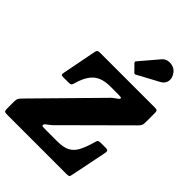

<svg xmlns="http://www.w3.org/2000/svg" viewBox="-338 -1178 1315 1315"><g transform="rotate(45 319.0 -520.5)"><path d="M-50.5 -31V-96Q-50.5 -119 -44.2 -128.5Q-38 -138 -27.5 -149.5L401 -585Q408 -592 419.8 -600Q431.5 -608 441 -615.5Q450.5 -623 450.5 -628Q450.5 -634.5 441 -635.5Q431.5 -636.5 418.5 -636.5H343Q262 -636.5 219.5 -599.2Q177 -562 154 -479.5Q150 -464 144.8 -458.5Q139.5 -453 120.5 -453H72.5Q54.5 -453 51.2 -458Q48 -463 51 -477.5L99.5 -727Q102.5 -742 108.8 -746Q115 -750 132.5 -750H658.5Q676.5 -750 681.8 -744.8Q687 -739.5 687 -721.5V-637Q687 -614 681.5 -603.2Q676 -592.5 664.5 -581.5L251.5 -170.5Q238 -158 220 -145.2Q202 -132.5 202 -123Q202 -115.5 212 -114.5Q222 -113.5 244.5 -113.5H352Q408.5 -113.5 442.2 -130.2Q476 -147 497 -185.2Q518 -223.5 536 -288Q540.5 -304.5 544.8 -310.8Q549 -317 569.5 -317H617Q636.5 -317 639 -309Q641.5 -301 638.5 -285.5L586.5 -28.5Q583 -9 578.2 -4.5Q573.5 0 551 0H-18.5Q-40 0 -45.2 -5Q-50.5 -10 -50.5 -31ZM579.5 -1011Q604.5 -979 599.2 -947.8Q594 -916.5 562.5 -900L408.5 -817Q399.5 -811.5 392 -819.5L346 -866.5Q338 -875.5 346.5 -884L458.5 -1015.5Q474 -1034 497.2 -1038.8Q520.5 -1043.5 543 -1036.2Q565.5 -1029 579.5 -1011Z"/></g></svg>

Font: Besley* Narrow Heavy
Style: Italic
Weight: 800
Width: 4
Italic angle: -13°
Designer: Owen Earl
Foundry: indestructible type*
Version: Version 3.000; ttfautohint (v1.8.3)